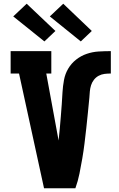

<svg xmlns="http://www.w3.org/2000/svg" viewBox="-20 -1009 640 1029"><path d="M216 0 82 -615H37V-735H255V-615H228L294 -256Q298 -288 300.5 -320.5Q303 -353 306 -385.5Q309 -418 311 -450.5Q313 -483 315 -515.5Q317 -548 323 -580.5Q329 -613 345.5 -641Q362 -669 388 -689.5Q414 -710 445 -720.5Q476 -731 508.5 -733Q541 -735 574 -735V-615Q557 -615 540.5 -613Q524 -611 509 -603Q494 -595 483.5 -581.5Q473 -568 468 -552Q463 -536 461.5 -519.5Q460 -503 459 -486Q455 -445 451 -404Q447 -363 442.5 -322.5Q438 -282 433 -241Q428 -200 421 -159.5Q414 -119 406 -79Q398 -39 384 0ZM413 -787 247 -921 319 -989 472 -843ZM218 -787 51 -921 123 -989 277 -843Z"/></svg>

Font: Iosevka Etoile Heavy
Style: Regular
Weight: 900
Designer: Belleve Invis
Foundry: Belleve Invis
Version: Version 22.1.2; ttfautohint (v1.8.4)